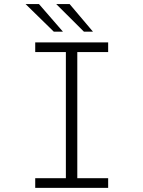

<svg xmlns="http://www.w3.org/2000/svg" viewBox="-20 -904 690 924"><path d="M149.5 0V-46.5H297V-653.5H149.5V-700H500.5V-653.5H352V-46.5H500.5V0ZM384 -751.5 250.5 -884.5H315L427.5 -751.5ZM239 -751.5 103 -884.5H167.5L283 -751.5Z"/></svg>

Font: Trispace ExtraLight
Style: Regular
Weight: 200
Designer: Tyler Finck
Foundry: Etcetera Type Company
Version: Version 1.210; ttfautohint (v1.8.3)